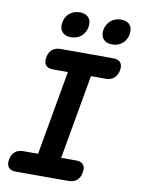

<svg xmlns="http://www.w3.org/2000/svg" viewBox="-101 -1022 803 1090"><g transform="rotate(10 300.0 -477.0)"><path d="M308 -122H393Q423 -122 436 -106.5Q449 -91 443 -61Q438 -31 419.5 -15.5Q401 0 371 0H69Q39 0 26 -15.5Q13 -31 18 -61Q24 -91 42 -106.5Q60 -122 90 -122H175L261 -608H176Q146 -608 133 -624Q120 -640 126 -670Q131 -699 149.5 -714.5Q168 -730 198 -730H500Q530 -730 543 -714.5Q556 -699 551 -670Q545 -640 527 -624Q509 -608 479 -608H394ZM481 -806Q446 -806 429.5 -826Q413 -846 418 -880Q425 -914 449 -934Q473 -954 507 -954Q542 -954 558.5 -934Q575 -914 569 -880Q563 -846 539 -826Q515 -806 481 -806ZM243 -806Q209 -806 192 -826Q175 -846 181 -880Q187 -914 211 -934Q235 -954 270 -954Q304 -954 321 -934Q338 -914 332 -880Q326 -846 302 -826Q278 -806 243 -806Z"/></g></svg>

Font: Maple Mono
Style: Bold Italic
Weight: 700
Italic angle: -10°
Monospace: yes
Designer: subframe7536
Version: Version 7.000